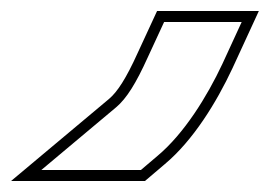

<svg xmlns="http://www.w3.org/2000/svg" viewBox="-214 -171 490 349"><path d="M54.7 -67 84.3 -131H225.3L190.3 -55C162.2 5 120.4 72 72.7 112L42.1 138H-138.9L-2.9 24C16 8 33 -19 54.7 -67ZM36.5 -75.3C15.1 -27.9 -0.9 -3.8 -15.7 8.7L-193.9 158H49.5L85.6 127.3C137.1 84.2 179.5 15.1 208.4 -46.6L256.5 -151H71.5Z"/></svg>

Font: Nordica Plus
Style: NordicaClassicRgOblOl
Weight: 500
Version: Version 1.01